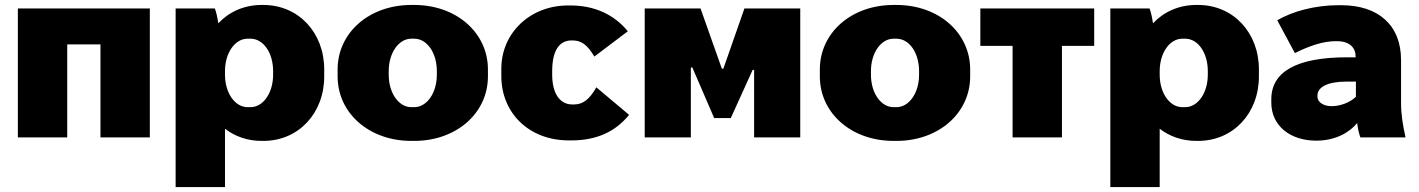

<svg xmlns="http://www.w3.org/2000/svg" viewBox="-20 -554 5722 774"><path d="M52 0H251V-375H385V0H584V-520H52Z M688 200H887V-35C927 -4 978 14 1034 14H1042C1183 14 1287 -97 1287 -246V-274C1287 -423 1183 -534 1042 -534H1034C964 -534 903 -506 860 -460C857 -481 852 -505 846 -520H688ZM978 -122C928 -122 887 -178 887 -253V-267C887 -342 928 -398 978 -398H990C1041 -398 1081 -342 1081 -267V-253C1081 -178 1040 -122 990 -122Z M1638 14H1650C1820 14 1947 -98 1947 -246V-274C1947 -422 1820 -534 1650 -534H1638C1468 -534 1341 -422 1341 -274V-246C1341 -98 1468 14 1638 14ZM1638 -122C1588 -122 1547 -178 1547 -253V-267C1547 -342 1588 -398 1638 -398H1650C1701 -398 1741 -342 1741 -267V-253C1741 -178 1700 -122 1650 -122Z M2273 12H2283C2384 12 2460 -22 2516 -91L2384 -202C2357 -154 2330 -133 2295 -133H2286C2238 -133 2206 -176 2206 -253V-267C2206 -349 2234 -391 2284 -391H2288C2322 -391 2347 -375 2376 -326L2511 -428C2454 -497 2375 -532 2279 -532H2270C2118 -532 2001 -422 2001 -277V-247C2001 -99 2112 12 2273 12Z M2579 0H2765V-282H2771L2859 -78H2926L3014 -272H3020V0H3206V-520H2981L2896 -277H2890L2804 -520H2579Z M3582 14H3594C3764 14 3891 -98 3891 -246V-274C3891 -422 3764 -534 3594 -534H3582C3412 -534 3285 -422 3285 -274V-246C3285 -98 3412 14 3582 14ZM3582 -122C3532 -122 3491 -178 3491 -253V-267C3491 -342 3532 -398 3582 -398H3594C3645 -398 3685 -342 3685 -267V-253C3685 -178 3644 -122 3594 -122Z M4062 0H4261V-369H4391V-520H3932V-369H4062Z M4456 200H4655V-35C4695 -4 4746 14 4802 14H4810C4951 14 5055 -97 5055 -246V-274C5055 -423 4951 -534 4810 -534H4802C4732 -534 4671 -506 4628 -460C4625 -481 4620 -505 4614 -520H4456ZM4746 -122C4696 -122 4655 -178 4655 -253V-267C4655 -342 4696 -398 4746 -398H4758C4809 -398 4849 -342 4849 -267V-253C4849 -178 4808 -122 4758 -122Z M5286 13C5365 13 5421 -21 5451 -58C5454 -35 5458 -17 5464 0H5646C5635 -51 5628 -91 5628 -141V-312C5628 -453 5536 -533 5387 -533H5374C5284 -533 5190 -509 5129 -472L5200 -340C5260 -370 5315 -388 5364 -388H5369C5423 -388 5445 -360 5445 -325V-323H5411C5207 -323 5105 -265 5105 -154V-140C5105 -48 5180 13 5286 13ZM5348 -126C5314 -126 5291 -143 5291 -164V-169C5291 -203 5332 -225 5407 -225H5446V-164C5419 -138 5379 -126 5348 -126Z"/></svg>

Font: Fixel Display Black
Style: Regular
Weight: 900
Designer: AlfaBravo + MacPaw
Foundry: Kyrylo Tkachov, Marchela Mozhyna, Serhii Makarenko, Maria Weinstein, Zakhar Kryvoshyya
Version: Version 1.211